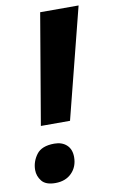

<svg xmlns="http://www.w3.org/2000/svg" viewBox="-84 -759 484 817"><g transform="rotate(-10 158.0 -350.5)"><path d="M68.8 -236.8 149.9 -713.9H315.9L194.8 -236.8ZM87.9 13.2Q46.4 13.2 29.3 -8.3Q12.2 -29.8 12.2 -56.2Q12.2 -92.3 34.7 -122.6Q57.1 -152.8 111.8 -152.8Q145 -152.8 165 -134.3Q185.1 -115.7 185.1 -82Q185.1 -40.5 158.7 -13.7Q132.3 13.2 87.9 13.2Z"/></g></svg>

Font: Open Sans
Style: Bold Italic
Weight: 700
Italic angle: -12°
Designer: Monotype Design Team
Foundry: Monotype Imaging Inc.
Version: Version 3.003; ttfautohint (v1.8.4)